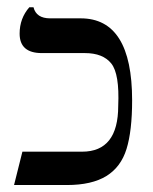

<svg xmlns="http://www.w3.org/2000/svg" viewBox="-20 -536 431 540"><path d="M168 -15.6H19.5L43 -109.4H210.9Q312.5 -109.4 312.5 -238.3Q316.4 -328.1 293 -357.4Q269.5 -386.7 218.8 -386.7H97.7Q35.2 -386.7 35.2 -441.4Q35.2 -484.4 62.5 -515.6H74.2Q82 -484.4 121.1 -484.4H207Q351.6 -484.4 351.6 -253.9Q351.6 -168 335.9 -117.2Q320.3 -66.4 279.3 -41Q238.3 -15.6 168 -15.6Z"/></svg>

Font: 和音 by 宁静之雨，公众号njzyshare
Style: Regular
Weight: 400
Designer: Steve Matteson
Foundry: Ascender Corporation
Version: Version 6.00;June 8, 2018;FontCreator 11.0.0.2388 32-bit